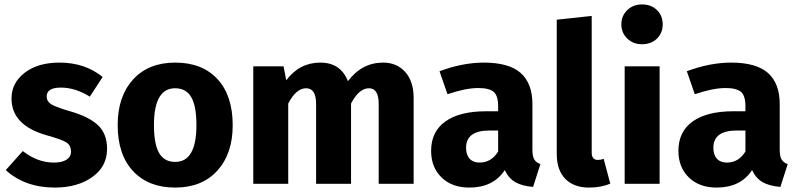

<svg xmlns="http://www.w3.org/2000/svg" viewBox="-20 -831 3609 868"><path d="M249 -548Q364 -548 444 -483L386 -394Q321 -435 255 -435Q191 -435 191 -395Q191 -373 211 -360Q231 -347 300 -327Q383 -303 423.5 -264.5Q464 -226 464 -158Q464 -78 397 -30.5Q330 17 228 17Q93 17 6 -62L83 -148Q150 -96 224 -96Q260 -96 280.5 -109Q301 -122 301 -146Q301 -173 281 -186.5Q261 -200 189 -220Q32 -265 32 -386Q32 -456 91.5 -502Q151 -548 249 -548Z M772 -548Q894 -548 963 -473.5Q1032 -399 1032 -265Q1032 -136 962.5 -59.5Q893 17 772 17Q651 17 581.5 -57.5Q512 -132 512 -266Q512 -395 581.5 -471.5Q651 -548 772 -548ZM772 -432Q676 -432 676 -266Q676 -179 699.5 -139Q723 -99 772 -99Q868 -99 868 -265Q868 -352 844.5 -392Q821 -432 772 -432Z M1712 -548Q1774 -548 1812 -505.5Q1850 -463 1850 -388V0H1692V-361Q1692 -432 1648 -432Q1603 -432 1567 -363V0H1409V-361Q1409 -432 1364 -432Q1319 -432 1283 -363V0H1125V-531H1262L1274 -468Q1334 -548 1428 -548Q1520 -548 1553 -464Q1616 -548 1712 -548Z M2387 -154Q2387 -124 2395.5 -110Q2404 -96 2423 -89L2390 14Q2341 10 2310.5 -7Q2280 -24 2262 -62Q2210 17 2102 17Q2023 17 1976 -29Q1929 -75 1929 -149Q1929 -236 1993.5 -282Q2058 -328 2178 -328H2232V-351Q2232 -398 2212 -415.5Q2192 -433 2142 -433Q2085 -433 2003 -405L1967 -509Q2072 -548 2167 -548Q2281 -548 2334 -501Q2387 -454 2387 -360ZM2148 -96Q2201 -96 2232 -146V-241H2193Q2087 -241 2087 -163Q2087 -131 2103 -113.5Q2119 -96 2148 -96Z M2643 17Q2574 17 2535.5 -22.5Q2497 -62 2497 -135V-742L2655 -759V-141Q2655 -108 2683 -108Q2697 -108 2709 -113L2739 -1Q2698 17 2643 17Z M2882 -811Q2924 -811 2950 -785.5Q2976 -760 2976 -721Q2976 -682 2950 -656.5Q2924 -631 2882 -631Q2842 -631 2815.5 -657Q2789 -683 2789 -721Q2789 -759 2815.5 -785Q2842 -811 2882 -811ZM2962 -531V0H2804V-531Z M3505 -154Q3505 -124 3513.5 -110Q3522 -96 3541 -89L3508 14Q3459 10 3428.5 -7Q3398 -24 3380 -62Q3328 17 3220 17Q3141 17 3094 -29Q3047 -75 3047 -149Q3047 -236 3111.5 -282Q3176 -328 3296 -328H3350V-351Q3350 -398 3330 -415.5Q3310 -433 3260 -433Q3203 -433 3121 -405L3085 -509Q3190 -548 3285 -548Q3399 -548 3452 -501Q3505 -454 3505 -360ZM3266 -96Q3319 -96 3350 -146V-241H3311Q3205 -241 3205 -163Q3205 -131 3221 -113.5Q3237 -96 3266 -96Z"/></svg>

Font: Fira Sans
Style: Bold
Weight: 700
Designer: bBox Type GmbH & Carrois Corporate GbR & Edenspiekermann AG
Foundry: bBox Type GmbH & Carrois Corporate GbR & Edenspiekermann AG
Version: Version 4.301;PS 004.301;hotconv 1.0.88;makeotf.lib2.5.64775